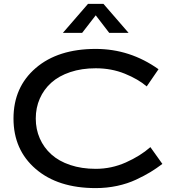

<svg xmlns="http://www.w3.org/2000/svg" viewBox="-20 -963 915 993"><path d="M475.1 -883.8 404.8 -793H305.2L435.1 -942.9H515.1L645 -793H544.9ZM475.1 -89.8Q556.6 -89.8 631.1 -123Q705.6 -156.2 757.8 -202.1L819.8 -115.2Q788.6 -91.8 758.3 -73.2Q728 -54.7 683.8 -33.9Q639.6 -13.2 586.2 -1.7Q532.7 9.8 475.1 9.8Q279.8 9.8 164.8 -89.1Q49.8 -188 49.8 -350.1Q49.8 -512.2 164.8 -611.1Q279.8 -710 475.1 -710Q652.3 -710 799.8 -605L738.8 -516.1Q694.8 -553.7 625.7 -581.8Q556.6 -609.9 475.1 -609.9Q402.3 -609.9 343.3 -590.1Q284.2 -570.3 245.4 -535.4Q206.5 -500.5 185.8 -453.1Q165 -405.8 165 -350.1Q165 -294.4 185.8 -247.1Q206.5 -199.7 245.4 -164.6Q284.2 -129.4 343.3 -109.6Q402.3 -89.8 475.1 -89.8Z"/></svg>

Font: Copperplate Sans CC Heavy
Style: Regular
Weight: 400
Designer: indestructible type*
Foundry: Cowboy Collective
Version: Version 1.000